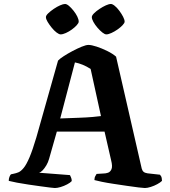

<svg xmlns="http://www.w3.org/2000/svg" viewBox="-20 -946 854 966"><path d="M256 0Q251 0 231 -2.5Q211 -5 182 -9Q153 -13 122.5 -17.5Q92 -22 65.5 -27Q39 -32 24 -36Q24 -47 27.5 -56Q31 -65 35 -69L49 -72Q60 -74 72.5 -79Q85 -84 99 -101Q113 -118 128.5 -154.5Q144 -191 163 -255L272 -641Q280 -650 300 -663Q320 -676 344.5 -689Q369 -702 391 -711Q413 -720 425 -720Q440 -720 466 -711.5Q492 -703 519.5 -689.5Q547 -676 564 -661L693 -98Q696 -87 702.5 -81.5Q709 -76 722 -74L785 -67Q789 -61 791.5 -57.5Q794 -54 795 -36Q787 -28 771.5 -19.5Q756 -11 738.5 -5.5Q721 0 709 0Q702 0 677 -3Q652 -6 618.5 -11Q585 -16 551.5 -21Q518 -26 491.5 -31.5Q465 -37 455 -40Q455 -53 460.5 -61.5Q466 -70 466 -71L499 -73Q512 -73 523.5 -77Q535 -81 541 -95Q547 -109 539 -140L506 -284H266L227 -147Q222 -129 213 -114Q204 -99 194.5 -89Q185 -79 176 -77L332 -65Q333 -62 337 -54Q341 -46 341 -35Q334 -27 318 -18.5Q302 -10 285 -5Q268 0 256 0ZM283 -350Q336 -352 377 -353.5Q418 -355 446 -357.5Q474 -360 488 -362L436 -599Q416 -612 396.5 -620Q377 -628 357 -632ZM515 -773Q507 -773 495 -782.5Q483 -792 470.5 -806.5Q458 -821 450 -835.5Q442 -850 442 -860Q442 -868 453 -879Q464 -890 480.5 -901Q497 -912 512.5 -919Q528 -926 538 -926Q546 -926 558 -916Q570 -906 581 -891Q592 -876 599.5 -861.5Q607 -847 607 -837Q607 -830 596.5 -819Q586 -808 571 -797.5Q556 -787 540.5 -780Q525 -773 515 -773ZM285 -773Q277 -773 264.5 -782.5Q252 -792 240 -807Q228 -822 219.5 -836Q211 -850 211 -860Q211 -868 222.5 -879Q234 -890 250 -901Q266 -912 282 -919Q298 -926 307 -926Q316 -926 327.5 -916Q339 -906 350.5 -891.5Q362 -877 369 -862.5Q376 -848 376 -837Q376 -830 366 -819Q356 -808 341.5 -797.5Q327 -787 311.5 -780Q296 -773 285 -773Z"/></svg>

Font: Texturina 12pt
Style: Bold
Weight: 700
Designer: Guillermo Torres Carreño
Foundry: Omnibus-Type
Version: Version 1.002